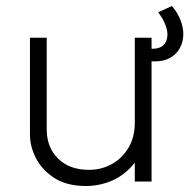

<svg xmlns="http://www.w3.org/2000/svg" viewBox="-20 -606 632 641"><path d="M267 15Q204 15 162.5 -11.2Q121 -37.5 100.5 -77Q80 -116.5 80 -157V-480H136V-174Q136 -114 174 -76.5Q212 -39 277 -39Q319 -39 353.8 -58.5Q388.5 -78 409.2 -113.2Q430 -148.5 430 -195V-480H486V0H430V-63Q396.5 -21 354.2 -3Q312 15 267 15ZM496 -401Q488.5 -401 480.2 -402.5Q472 -404 462 -406V-446Q477 -443 486 -443Q514.5 -443 526.8 -456.5Q539 -470 539 -491Q539 -506 531.5 -525Q524 -544 508 -565L554 -586Q573.5 -563 582.8 -538.5Q592 -514 592 -492Q592 -467.5 581.2 -446.8Q570.5 -426 549.2 -413.5Q528 -401 496 -401Z"/></svg>

Font: Geologica Cursive Thin
Style: Regular
Weight: 250
Designer: Sindre Bremnes, Frode Helland
Foundry: Monokrom Skriftforlag AS
Version: Version 1.010;gftools[0.9.28]